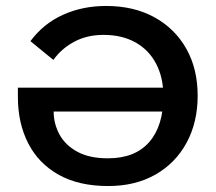

<svg xmlns="http://www.w3.org/2000/svg" viewBox="-20 -614 723 644"><path d="M343 10Q244 10 176.5 -28Q109 -66 74.5 -133.5Q40 -201 40 -289V-320H570V-240H160Q160 -199 179.5 -163Q199 -127 239.5 -105Q280 -83 342 -83Q433 -83 480.5 -137.5Q528 -192 528 -291Q528 -354 503.5 -400.5Q479 -447 434 -472Q389 -497 327 -497Q272 -497 229 -474Q186 -451 159 -413L82 -476Q126 -535 191.5 -564.5Q257 -594 336 -594Q429 -594 498 -556Q567 -518 605 -450.5Q643 -383 643 -293Q643 -204 606 -135.5Q569 -67 501.5 -28.5Q434 10 343 10Z"/></svg>

Font: Rokkitt SemiBold
Style: Regular
Weight: 600
Designer: Vernon Adams
Foundry: Vernon Adams
Version: Version 3.103